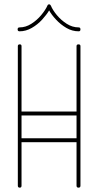

<svg xmlns="http://www.w3.org/2000/svg" viewBox="-20 -863 451 883"><path d="M62 -651Q62 -659 71 -659Q79 -659 79 -651V-350H332V-651Q332 -659 341 -659Q350 -659 350 -651V-9Q350 0 341 0Q332 0 332 -9V-209H79V-9Q79 0 71 0Q62 0 62 -9ZM79 -227H332V-332H79ZM198 -837Q200 -843 206 -843Q211 -843 214 -837Q222 -817 241.5 -793.5Q261 -770 287 -753.5Q313 -737 342 -737Q350 -737 350 -728Q350 -719 342 -719Q312 -719 285.5 -734.5Q259 -750 238 -772.5Q217 -795 206 -815Q194 -795 173.5 -772.5Q153 -750 126 -734.5Q99 -719 70 -719Q61 -719 61 -728Q61 -737 70 -737Q98 -737 124 -753.5Q150 -770 169.5 -793.5Q189 -817 198 -837Z"/></svg>

Font: Libertine Sup Thin
Style: Regular
Weight: 100
Designer: Bastien Sozeau
Foundry: NBR — Bastien Sozeau
Version: Version 2.003; ttfautohint (v1.8.4.7-5d5b);gftools[0.9.33]